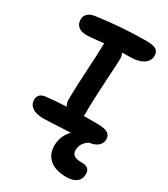

<svg xmlns="http://www.w3.org/2000/svg" viewBox="-229 -819 1016 1162"><g transform="rotate(30 279.0 -238.0)"><path d="M139.2 2.9Q83 2.9 55.9 -16.4Q28.8 -35.6 28.8 -68.8Q28.8 -89.4 41.7 -102.8Q54.7 -116.2 80.1 -119.1Q147.9 -126.5 221.2 -129.9Q209 -148.9 209 -172.9Q209 -248.5 217 -381.1Q225.1 -513.7 225.1 -560.1Q225.1 -570.3 226.1 -575.2Q210 -573.7 182.9 -570.6Q155.8 -567.4 139.2 -566.2Q122.6 -564.9 106.9 -564.9Q67.9 -564.9 48.8 -582.8Q29.8 -600.6 29.8 -629.9Q29.8 -654.3 46.6 -670.4Q63.5 -686.5 95.2 -690.9Q272.9 -715.8 439 -715.8Q487.3 -715.8 507.6 -703.9Q527.8 -691.9 527.8 -662.1Q527.8 -626 494.4 -604Q460.9 -582 407.2 -582Q365.2 -582 347.2 -581.1Q356.9 -562.5 356.9 -543Q356.9 -518.1 348.4 -384Q339.8 -250 339.8 -148.9Q339.8 -140.6 337.9 -132.8H435.1Q487.8 -132.8 507.8 -118.4Q527.8 -104 527.8 -78.1Q527.8 -51.8 507.6 -32.7Q487.3 -13.7 446.8 -8.8Q398.9 21 398.9 70.8Q398.9 94.2 414.6 105.7Q430.2 117.2 469.2 117.2Q525.9 117.2 525.9 164.1Q525.9 202.6 500.5 221.4Q475.1 240.2 431.2 240.2Q355 240.2 314.5 205.8Q273.9 171.4 273.9 110.8Q273.9 43.5 321.8 -5.9Q280.3 -4.4 218.3 -0.7Q156.2 2.9 139.2 2.9Z"/></g></svg>

Font: Shantell Sans Bouncy
Style: Regular
Weight: 600
Designer: Stephen Nixon, Anya Danilova, Shantell Martin
Foundry: Arrow Type
Version: Version 1.006;[9816181b4]